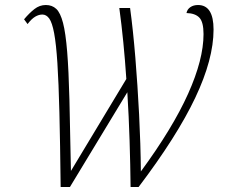

<svg xmlns="http://www.w3.org/2000/svg" viewBox="-20 -746 904 766"><path d="M222 0Q220 -175 217 -296Q214 -417 209 -494Q204 -571 196 -613.5Q188 -656 176.5 -672Q165 -688 149 -688Q135 -688 120.5 -679.5Q106 -671 90 -650L76 -669Q97 -694 117.5 -710Q138 -726 163 -726Q188 -726 204.5 -710.5Q221 -695 231.5 -654.5Q242 -614 248 -539.5Q254 -465 257 -348.5Q260 -232 263 -64L484 -431Q479 -506 472 -577Q465 -648 456 -714H499Q511 -626 520 -516Q529 -406 535 -289Q541 -172 542 -62Q669 -235 730.5 -372Q792 -509 792 -610Q792 -658 775.5 -675.5Q759 -693 724 -694Q727 -709 739.5 -717.5Q752 -726 770 -726Q832 -726 832 -628Q832 -510 759 -356Q686 -202 533 0H501Q500 -89 497 -185Q494 -281 488 -378L259 0Z"/></svg>

Font: Noto Serif SemiCondensed ExtraLight
Style: Italic
Weight: 200
Width: 4
Italic angle: -12°
Designer: Monotype Design Team
Foundry: Monotype Imaging Inc.
Version: Version 2.013